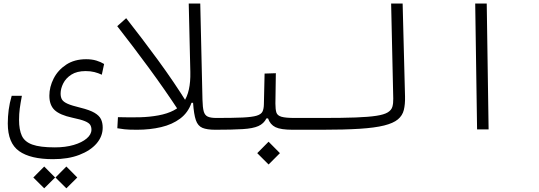

<svg xmlns="http://www.w3.org/2000/svg" viewBox="-20 -713 2970 1058"><path d="M272.5 164.1Q147.5 164.1 85.2 119.6Q22.9 75.2 22.9 -32.7Q22.9 -70.3 27.8 -107.7Q32.7 -145 44.4 -185.1H100.6Q92.8 -144 88.9 -114.7Q85 -85.4 85 -52.2Q85 1.5 100.3 34.9Q115.7 68.4 158.2 83.7Q200.7 99.1 282.2 99.1Q340.8 99.1 386.2 85.7Q431.6 72.3 457.8 50Q483.9 27.8 483.9 1.5Q483.9 -13.7 477.1 -24.9Q470.2 -36.1 447.8 -45.4Q425.3 -54.7 378.4 -64.5Q310.1 -79.1 281 -106.4Q252 -133.8 252 -185.5Q252 -233.9 275.6 -280.3Q299.3 -326.7 344.7 -356.7Q390.1 -386.7 454.6 -386.7Q486.3 -386.7 511 -379.2Q535.6 -371.6 553.7 -360.4L541 -301.3Q521.5 -310.5 500 -315.9Q478.5 -321.3 452.1 -321.3Q403.8 -321.3 373.3 -301.8Q342.8 -282.2 328.4 -253.4Q314 -224.6 314 -197.3Q314 -177.2 321.8 -164.3Q329.6 -151.4 352.8 -141.1Q376 -130.9 422.9 -119.6Q474.6 -106.9 501 -91.3Q527.3 -75.7 536.6 -55.9Q545.9 -36.1 545.9 -9.8Q545.9 38.6 512 77.9Q478 117.2 416.7 140.6Q355.5 164.1 272.5 164.1ZM223.6 324.7 163.6 265.1 223.6 204.6 283.7 265.1ZM345.7 324.7 285.6 265.1 345.7 204.6 405.8 265.1Z M967.8 -98.1Q888.2 -219.2 800.3 -338.9Q712.4 -458.5 626 -568.8L675.3 -612.8Q760.7 -504.4 849.9 -382.8Q939 -261.2 1015.6 -138.2Z M734.9 2Q687 2 665.3 -0.7Q643.6 -3.4 626.5 -6.3L629.9 -67.4Q700.2 -65.4 752.7 -66.9Q805.2 -68.4 852.5 -77.1Q953.1 -95.7 992.2 -151.1Q1031.2 -206.5 1028.8 -316.4L1020 -693.4H1083.5L1095.7 -163.6Q1096.7 -121.1 1102.5 -99.6Q1108.4 -78.1 1124.5 -70.6Q1140.6 -63 1171.9 -63Q1194.8 -63 1203.1 -55.7Q1211.4 -48.3 1211.4 -31.7Q1211.4 2 1167 2Q1120.6 2 1095.5 -8.5Q1070.3 -19 1059.3 -50.8Q1048.3 -82.5 1043.9 -146.5H1035.2Q1016.6 -92.3 972.9 -59.6Q929.2 -26.9 867.9 -12.5Q806.6 2 734.9 2Z M1166 2 1171.9 -63Q1263.7 -63 1316.4 -65.4Q1369.1 -67.9 1394 -75.4Q1418.9 -83 1426.3 -97.9Q1433.6 -112.8 1434.1 -137.7L1438 -307.6L1500 -309.6L1497.6 -142.6Q1497.6 -110.4 1502.9 -93.3Q1508.3 -76.2 1531 -69.6Q1553.7 -63 1604.5 -63H1757.8Q1776.4 -63 1783.7 -56.4Q1791 -49.8 1791 -33.2Q1791 -12.2 1780.3 -5.1Q1769.5 2 1752 2H1593.3Q1527.3 2 1498 -12.2Q1468.8 -26.4 1457 -60.5H1448.2Q1433.6 -31.7 1403.6 -18.3Q1373.5 -4.9 1317.1 -1.5Q1260.7 2 1166 2ZM1460 193.4 1397.5 130.9 1460 67.9 1522.5 130.9Z M1752 2Q1724.6 2 1724.6 -31.2Q1724.6 -49.8 1733.9 -56.4Q1743.2 -63 1757.8 -63Q1868.2 -63 1940.2 -65.7Q2012.2 -68.4 2054.4 -75Q2096.7 -81.5 2116.7 -93.8Q2136.7 -106 2142.1 -124.5Q2147.5 -143.1 2147 -169.4L2135.3 -693.4H2198.7L2211.9 -180.7Q2212.9 -138.2 2205.3 -107.2Q2197.8 -76.2 2172.6 -55.2Q2147.5 -34.2 2096.7 -21.5Q2045.9 -8.8 1961.9 -3.4Q1877.9 2 1752 2Z M2608.9 0 2598.6 -693.4H2662.1L2672.4 0Z"/></svg>

Font: Cascadia Code NF Light
Style: Regular
Weight: 300
Monospace: yes
Designer: Aaron Bell
Foundry: Saja Typeworks
Version: Version 2404.023; ttfautohint (v1.8.4)